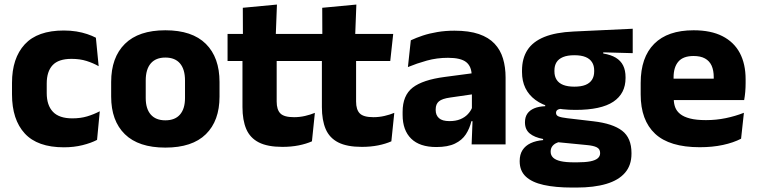

<svg xmlns="http://www.w3.org/2000/svg" viewBox="-20 -640 3356 851"><path d="M263.1 12.9Q146.1 12.9 89.7 -48.5Q33.2 -109.9 33.2 -221.7V-272.7Q33.2 -382.2 89.7 -443.5Q146.2 -504.8 262.7 -504.8Q292.4 -504.8 318.5 -500.6Q344.6 -496.3 366.5 -488.9Q388.4 -481.6 405 -472.8L417.3 -346.6Q393 -360.5 363.6 -369.8Q334.2 -379.1 297 -379.1Q239.1 -379.1 213.1 -351Q187.1 -323 187.1 -270V-227.3Q187.1 -173.4 214.7 -144.4Q242.2 -115.4 300.5 -115.4Q337.1 -115.4 366.3 -124.2Q395.5 -133 422.2 -146.8L410.2 -20Q384.1 -6.2 346 3.3Q308 12.9 263.1 12.9Z M712.9 14.2Q594.2 14.2 533.4 -45.2Q472.7 -104.6 472.7 -211.9V-276.5Q472.7 -385.4 533.6 -445.6Q594.5 -505.8 712.9 -505.8Q831.7 -505.8 892.4 -445.6Q953 -385.4 953 -276.5V-211.9Q953 -104.6 892.5 -45.2Q832.1 14.2 712.9 14.2ZM712.9 -106.7Q755.7 -106.7 777.8 -132.3Q800 -157.9 800 -205.5V-283.2Q800 -332.8 777.8 -358.9Q755.7 -384.9 712.9 -384.9Q670.5 -384.9 648.2 -358.9Q625.9 -332.8 625.9 -283.2V-205.5Q625.9 -157.9 648.2 -132.3Q670.5 -106.7 712.9 -106.7Z M1231.5 11Q1166 11 1127.2 -8.8Q1088.4 -28.6 1071.5 -68Q1054.7 -107.4 1054.7 -165.5V-440.1H1206.3V-189.9Q1206.3 -153.9 1222.7 -137.3Q1239 -120.6 1283.3 -120.6Q1308.1 -120.6 1332 -126.1Q1355.9 -131.6 1375.6 -139.8L1362.6 -13.6Q1337.2 -2.3 1303.9 4.4Q1270.7 11 1231.5 11ZM988.6 -369.5V-489.6H1370.8L1357.7 -369.5ZM1056.7 -478.7 1056.2 -605.5 1207.5 -619.8 1202.1 -478.7Z M1583.5 11Q1518 11 1479.2 -8.8Q1440.4 -28.6 1423.5 -68Q1406.7 -107.4 1406.7 -165.5V-440.1H1558.3V-189.9Q1558.3 -153.9 1574.7 -137.3Q1591 -120.6 1635.3 -120.6Q1660.1 -120.6 1684 -126.1Q1707.9 -131.6 1727.6 -139.8L1714.6 -13.6Q1689.2 -2.3 1655.9 4.4Q1622.7 11 1583.5 11ZM1340.6 -369.5V-489.6H1722.8L1709.7 -369.5ZM1408.7 -478.7 1408.2 -605.5 1559.5 -619.8 1554.1 -478.7Z M2070.4 0 2075.1 -123 2071.6 -130.7V-284L2070.7 -303.9Q2070.7 -345.1 2046.5 -364.5Q2022.3 -383.8 1965.8 -383.8Q1916.3 -383.8 1871.8 -371.4Q1827.3 -359 1788 -342.8L1800.8 -461.4Q1824.3 -472.5 1853.7 -482.3Q1883.2 -492.1 1918.6 -498Q1953.9 -504 1994.4 -504Q2059 -504 2102.6 -489Q2146.1 -474 2172 -446.4Q2198 -418.8 2209.4 -380.6Q2220.9 -342.5 2220.9 -296.4V0ZM1914 11.7Q1840.4 11.7 1802.5 -25.4Q1764.5 -62.6 1764.5 -131V-144.3Q1764.5 -217.1 1809.1 -251.7Q1853.8 -286.3 1951.3 -299L2083.3 -316.5L2092.3 -224.6L1975.3 -207.7Q1939.8 -202.8 1925.5 -190.8Q1911.1 -178.8 1911.1 -155.4V-151.8Q1911.1 -129.5 1925.6 -116.4Q1940.1 -103.2 1972.1 -103.2Q2000 -103.2 2020.1 -111.5Q2040.3 -119.8 2053.4 -133.8Q2066.6 -147.7 2073.1 -164.4L2094.6 -102.7H2069.3Q2061.6 -70.3 2044.7 -44.5Q2027.8 -18.6 1996.4 -3.5Q1965.1 11.7 1914 11.7Z M2530.8 -152.9Q2412.4 -152.9 2353.1 -197.1Q2293.7 -241.2 2293.7 -320.6V-327.2Q2293.7 -381.2 2317.8 -418.4Q2341.9 -455.6 2392.5 -476.2Q2443.1 -496.7 2522 -500.3L2784.4 -512.6V-404.4L2653.9 -408V-402.8Q2687.5 -397.4 2709.3 -384.3Q2731.2 -371.1 2741.9 -349.7Q2752.6 -328.3 2752.6 -297.7V-294Q2752.6 -225.3 2698.4 -189.1Q2644.2 -152.9 2530.8 -152.9ZM2523.3 79.5H2538.6Q2574.4 79.5 2596.6 75.1Q2618.8 70.6 2629.3 61.6Q2639.9 52.6 2639.9 39.2V38Q2639.9 20.5 2625.2 13Q2610.5 5.5 2581 2.9L2435.8 -11.3L2469.3 -13.4Q2454.7 -10.8 2443.8 -5Q2432.9 0.8 2426.8 9.9Q2420.7 19 2420.7 31.9V32.9Q2420.7 48.2 2431.6 58.7Q2442.5 69.2 2465.3 74.4Q2488 79.5 2523.3 79.5ZM2515.9 191.3Q2441.8 191.3 2389.7 179.7Q2337.6 168.1 2310.5 142.6Q2283.4 117 2283.4 75.2V73.2Q2283.4 44.7 2296 25.2Q2308.6 5.7 2332 -5.4Q2355.5 -16.4 2387.2 -19V-24Q2348.6 -31.2 2327.7 -48.6Q2306.8 -66 2306.8 -97.4V-98.2Q2306.8 -120.7 2317.2 -136Q2327.6 -151.3 2347.7 -159.8Q2367.7 -168.2 2396.5 -169.3V-186.2L2509.6 -157.7L2476.3 -158.2Q2459 -158 2451.7 -153.5Q2444.5 -148.9 2444.5 -140.1V-139.6Q2444.5 -128.4 2456.2 -123.8Q2467.9 -119.1 2494.3 -116L2610.9 -102.3Q2696.1 -92.4 2737.5 -60.5Q2778.9 -28.6 2778.9 38.3V41.5Q2778.9 92.7 2750.2 125.8Q2721.6 159 2667.2 175.1Q2612.8 191.3 2535.2 191.3ZM2525.8 -255.9Q2555.6 -255.9 2574.9 -263.6Q2594.2 -271.4 2603.9 -286.6Q2613.6 -301.8 2613.6 -323.5V-327.8Q2613.6 -349.4 2603.9 -364.4Q2594.3 -379.5 2575.2 -387.3Q2556 -395.2 2526.2 -395.2H2525.5Q2495.1 -395.2 2475.6 -387.1Q2456 -379 2446.7 -364.1Q2437.4 -349.1 2437.4 -327.7V-323.5Q2437.4 -301.8 2447.1 -286.6Q2456.8 -271.4 2476.4 -263.6Q2496 -255.9 2525.8 -255.9Z M3081.5 12.5Q2947.4 12.5 2883.6 -47.2Q2819.7 -107 2819.7 -221.4V-272.5Q2819.7 -385.7 2879.6 -445.8Q2939.4 -505.8 3054.2 -505.8Q3131 -505.8 3182.1 -479.7Q3233.3 -453.6 3259.1 -405.1Q3284.8 -356.5 3284.8 -288.5V-272.1Q3284.8 -253 3283.2 -233.3Q3281.5 -213.5 3278.3 -196.4H3140.6Q3142.3 -225.6 3142.9 -251.4Q3143.5 -277.2 3143.5 -297.9Q3143.5 -328.3 3134 -349.2Q3124.4 -370 3104.7 -380.9Q3085 -391.8 3054.2 -391.8Q3008.2 -391.8 2986.9 -367.1Q2965.5 -342.4 2965.5 -296.9V-252L2966.4 -235.3V-200.5Q2966.4 -181.3 2972.7 -164.4Q2979 -147.5 2994.8 -134.7Q3010.7 -121.9 3038.4 -114.8Q3066.2 -107.6 3109.1 -107.6Q3154.4 -107.6 3196.5 -116.3Q3238.6 -125 3277.2 -140.1L3264.7 -25.2Q3230.7 -7.5 3184.1 2.5Q3137.6 12.5 3081.5 12.5ZM2900.7 -196.4V-291.2H3247.5V-196.4Z"/></svg>

Font: Anek Odia Medium
Style: Regular
Weight: 500
Designer: Yesha Goshar & Mahesh Sahu (Odia), Yesha Goshar (Latin)
Foundry: Ek Type
Version: Version 1.003